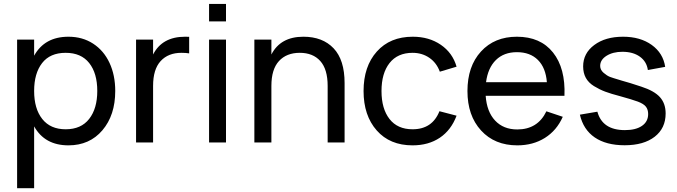

<svg xmlns="http://www.w3.org/2000/svg" viewBox="-20 -748 3555 1008"><path d="M159.2 240.2H69.8V-540H159.2V-455.6Q214.4 -555.2 339.4 -555.2Q413.1 -555.2 469 -518.8Q524.9 -482.4 554.9 -418Q585 -353.5 585 -270.5Q585 -143.1 517.6 -64Q450.2 15.1 339.4 15.1Q214.8 15.1 159.2 -84.5ZM324.7 -69.3Q405.8 -69.3 448.2 -123.8Q490.7 -178.2 490.7 -270.5Q490.7 -363.8 448.2 -417.2Q405.8 -470.7 324.7 -470.7Q242.7 -470.7 200.9 -416.7Q159.2 -362.8 159.2 -270.5Q159.2 -177.2 201.9 -123.3Q244.6 -69.3 324.7 -69.3Z M973.1 -554.7V-467.8Q955.6 -470.7 932.6 -470.7Q863.3 -470.7 823.5 -427.5Q783.7 -384.3 783.7 -296.9V0H694.3V-540H783.7V-461.9Q831.5 -555.2 951.7 -555.2Q966.3 -555.2 973.1 -554.7Z M1166.5 -635.7H1077.6V-727.5H1166.5ZM1166.5 0H1077.6V-540H1166.5Z M1700.2 0V-296.9Q1700.2 -384.3 1661.6 -427.5Q1623 -470.7 1553.7 -470.7Q1484.4 -470.7 1444.6 -427.5Q1404.8 -384.3 1404.8 -296.9V0H1315.4V-540H1404.8V-461.9Q1452.6 -555.2 1572.8 -555.2Q1673.8 -555.2 1731.4 -494.4Q1789.1 -433.6 1789.1 -312V0Z M2146 15.1Q2026.9 15.1 1957.8 -63.2Q1888.7 -141.6 1888.7 -270Q1888.7 -399.4 1958.3 -477.3Q2027.8 -555.2 2147 -555.2Q2232.4 -555.2 2294.2 -512.9Q2356 -470.7 2377 -397.9L2289.1 -371.6Q2272 -418.5 2233.9 -444.6Q2195.8 -470.7 2146 -470.7Q2067.4 -470.7 2025.1 -417Q1982.9 -363.3 1982.9 -270Q1982.9 -177.2 2024.9 -123.3Q2066.9 -69.3 2146 -69.3Q2249.5 -69.3 2287.1 -164.1L2377 -140.6Q2348.6 -64.9 2289.1 -24.9Q2229.5 15.1 2146 15.1Z M2695.8 -68.4Q2802.7 -68.4 2848.6 -163.6L2934.6 -134.8Q2902.8 -63 2840.6 -23.9Q2778.3 15.1 2695.8 15.1Q2577.1 15.1 2505.6 -63Q2434.1 -141.1 2434.1 -270Q2434.1 -399.9 2505.1 -477.5Q2576.2 -555.2 2693.8 -555.2Q2817.4 -555.2 2883.3 -472.4Q2949.2 -389.6 2943.4 -245.1H2529.8Q2535.6 -161.6 2579.3 -115Q2623 -68.4 2695.8 -68.4ZM2531.7 -316.4H2851.1Q2845.2 -392.1 2804.2 -433.1Q2763.2 -474.1 2693.8 -474.1Q2625.5 -474.1 2583.5 -432.9Q2541.5 -391.6 2531.7 -316.4Z M3259.3 14.6Q3162.6 14.6 3102.5 -26.4Q3042.5 -67.4 3024.4 -146L3116.2 -161.6Q3142.6 -64.9 3260.7 -64.9Q3317.9 -64.9 3350.3 -87.2Q3382.8 -109.4 3382.8 -149.4Q3382.8 -172.4 3371.3 -187.5Q3359.9 -202.6 3329.1 -214.4Q3297.4 -226.1 3234.9 -243.2Q3188 -255.4 3157.5 -266.8Q3127 -278.3 3098.1 -296.1Q3069.3 -314 3055.4 -339.6Q3041.5 -365.2 3041.5 -399.4Q3041.5 -468.3 3099.9 -511.7Q3158.2 -555.2 3251 -555.2Q3341.3 -555.2 3401.4 -512.2Q3461.4 -469.2 3472.2 -397L3381.3 -380.4Q3375 -424.8 3339.4 -450.4Q3303.7 -476.1 3247.6 -476.1Q3197.8 -476.1 3164.3 -455.1Q3130.9 -434.1 3130.9 -401.9Q3130.9 -381.3 3148.9 -365.7Q3167 -350.1 3182.6 -344.2Q3198.2 -338.4 3233.4 -328.1Q3239.7 -326.2 3242.7 -325.2Q3282.7 -314.5 3347.2 -293Q3415 -271 3444.8 -237.8Q3474.6 -204.6 3474.6 -152.3Q3474.6 -74.7 3417 -30Q3359.4 14.6 3259.3 14.6Z"/></svg>

Font: Vela Sans Med
Style: Regular
Weight: 500
Designer: Principal design: Mikhail Sharanda - project Manrope.
Design modification: Ravid Balaliev
Foundry: Mikhail Sharanda
Version: Version 1.001